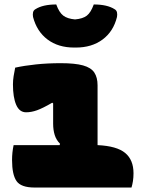

<svg xmlns="http://www.w3.org/2000/svg" viewBox="-20 -840 640 860"><path d="M41 -190H247L249 -196Q232 -213 225 -235.5Q218 -258 218 -286V-377L214 -380Q171 -355 145.5 -346Q120 -337 97 -337Q67 -337 52.5 -370.5Q38 -404 38 -462Q38 -480 41 -499Q44 -518 48 -537Q89 -546 141 -551.5Q193 -557 252 -557Q316 -557 352 -547Q388 -537 402.5 -515Q417 -493 417 -458V-190Q503 -186 540.5 -155Q578 -124 578 -64Q578 -45 575.5 -29Q573 -13 569 0H135Q74 0 54 -29Q34 -58 34 -123Q34 -158 41 -190ZM316 -753Q351 -756 369 -770Q387 -784 400 -820Q460 -820 493 -799Q502 -794 504 -784.5Q506 -775 504 -764Q488 -699 439.5 -663Q391 -627 320 -627H312Q241 -627 193 -663Q145 -699 128 -764Q126 -775 128 -784.5Q130 -794 139 -799Q172 -820 232 -820Q245 -784 263.5 -770Q282 -756 316 -753Z"/></svg>

Font: Recursive Mn Csl St Blk
Style: Regular
Weight: 900
Monospace: yes
Version: Version 1.079;hotconv 1.0.112;makeotfexe 2.5.65598; ttfautoh